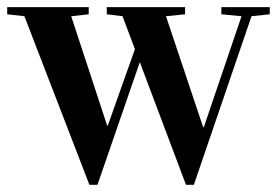

<svg xmlns="http://www.w3.org/2000/svg" viewBox="-26 -510 771 535"><path d="M647 -464.8 590.8 -470.2V-490.2H725.6V-470.2L674.8 -464.8L514.2 4.9H492.2L315.4 -464.8L271.5 -470.2V-490.2H489.7V-470.2L436.5 -464.8L540 -155.8H542ZM370.6 -431.2 391.6 -418 245.6 4.9H223.1L42 -464.8L-5.9 -470.2V-490.2H221.2V-470.2L172.4 -464.8L272.5 -160.2H274.4Z"/></svg>

Font: VidalokaRegular
Style: Regular
Weight: 400
Designer: Cyreal (www.cyreal.org)
Foundry: Cyreal (www.cyreal.org)
Version: Version 1.000